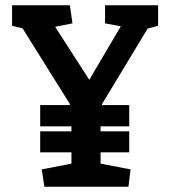

<svg xmlns="http://www.w3.org/2000/svg" viewBox="-20 -711 648 731"><path d="M149 0 139 -66 252 -88V-131H133V-211H252V-230H133V-311H246V-315L66 -603L26 -613V-691H246L256 -622L190 -609L320 -407L440 -611L380 -622V-691H582V-613L542 -602L368 -314V-311H472V-230H363V-211H472V-131H363V-88L477 -66L469 0Z"/></svg>

Font: Kreon Medium
Style: Regular
Weight: 500
Version: Version 2.002